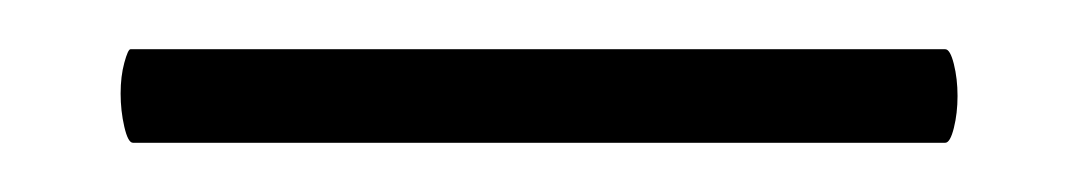

<svg xmlns="http://www.w3.org/2000/svg" viewBox="-20 17 438 78"><path d="M29 55Q29 48 30.5 42.5Q32 37 33 37H364Q366 37 367.5 43Q369 49 369 56Q369 63 367.5 69Q366 75 364 75H34Q32 75 30.5 68.5Q29 62 29 55Z"/></svg>

Font: Cormorant Infant Light
Style: Regular
Weight: 300
Designer: Christian Thalmann (Catharsis Fonts)
Version: Version 3.000